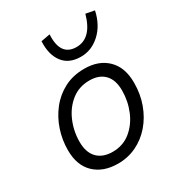

<svg xmlns="http://www.w3.org/2000/svg" viewBox="-179 -868 925 995"><g transform="rotate(-30 283.5 -371.0)"><path d="M331 -506Q417 -506 468 -456Q519 -406 519 -315Q519 -246 497.5 -187.5Q476 -129 438 -85Q400 -41 349 -16.5Q298 8 239 8Q151 8 99 -41.5Q47 -91 47 -182Q47 -243 66 -300.5Q85 -358 121.5 -404.5Q158 -451 210.5 -478.5Q263 -506 331 -506ZM245 -59Q307 -59 352 -95.5Q397 -132 421 -189.5Q445 -247 445 -311Q445 -374 413 -407Q381 -440 324 -440Q261 -440 215.5 -404Q170 -368 145.5 -310.5Q121 -253 121 -189Q121 -126 153.5 -92.5Q186 -59 245 -59ZM479 -750 531 -740Q514 -661 463.5 -614.5Q413 -568 349 -568Q278 -568 242.5 -614.5Q207 -661 211 -740L265 -750Q258 -623 354 -623Q444 -623 479 -750Z"/></g></svg>

Font: Livvic
Style: Italic
Weight: 400
Italic angle: -10°
Designer: Jacques Le Bailly, Baron von Fonthausen
Version: Version 1.001; ttfautohint (v1.8.2)